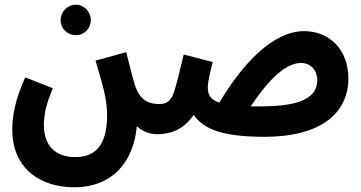

<svg xmlns="http://www.w3.org/2000/svg" viewBox="-20 -564 1532 814"><path d="M302 -415C337 -415 365 -443 365 -478C365 -514 337 -544 302 -544C265 -544 237 -514 237 -478C237 -443 265 -415 302 -415ZM32 -16C32 157 158 230 294 230C464 230 548 113 560 -29C584 -6 616 5 647 5C692 5 717 -23 717 -61C717 -95 697 -123 656 -123C618 -123 574 -132 551 -206C545 -226 534 -265 515 -343L385 -307C411 -216 434 -151 434 -77C434 51 386 102 299 102C220 102 166 59 166 -35C166 -84 179 -130 204 -190L87 -236C42 -138 32 -66 32 -16Z M1102 16C1340 16 1457 -84 1457 -232C1457 -350 1380 -432 1269 -432C1139 -432 1010 -297 910 -129C870 -142 861 -164 861 -195C861 -214 868 -248 882 -301L759 -333C717 -169 718 -123 655 -123L645 5C696 5 755 -9 801 -77C842 -19 916 16 1102 16ZM1256 -297C1299 -297 1325 -264 1325 -225C1325 -157 1269 -113 1085 -113C1070 -113 1056 -113 1043 -113C1105 -206 1182 -297 1256 -297Z"/></svg>

Font: Noto Sans Arabic UI XCn
Style: Bold
Weight: 700
Width: 2
Designer: Monotype Design Team, Nadine Chahine and Nizar Qandah
Foundry: Monotype Imaging Inc.
Version: Version 2.010